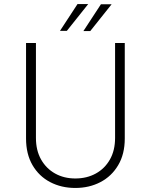

<svg xmlns="http://www.w3.org/2000/svg" viewBox="-20 -923 747 951"><path d="M158 -240Q158 -178 183.5 -133Q209 -88 253 -63.5Q297 -39 353 -39Q410 -39 454.5 -63.5Q499 -88 524.5 -133Q550 -178 550 -240V-710H598V-237Q598 -160 565.5 -105Q533 -50 477.5 -21Q422 8 353 8Q284 8 228.5 -21Q173 -50 141 -105Q109 -160 109 -237V-710H158ZM417 -903 311 -770H277L364 -903ZM533 -902 427 -769H393L480 -902Z"/></svg>

Font: Josefin Sans Thin Light
Style: Regular
Weight: 300
Version: Version 2.000